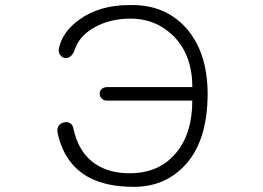

<svg xmlns="http://www.w3.org/2000/svg" viewBox="-20 -722 1040 759"><path d="M493.2 -702.1Q373 -702.1 293.9 -644.5Q227.5 -597.7 212.9 -531.2Q210 -517.6 216.8 -506.8Q222.7 -496.1 234.4 -493.2Q245.1 -490.2 255.9 -497.1Q267.6 -504.9 274.4 -522.5Q292 -579.1 352.5 -613.3Q414.1 -648.4 497.1 -648.4Q591.8 -648.4 660.2 -585Q740.2 -509.8 740.2 -377.9H406.2Q390.6 -377.9 381.8 -370.1Q374 -362.3 374 -351.6Q374 -340.8 381.8 -333Q389.6 -324.2 404.3 -324.2H740.2Q740.2 -193.4 674.8 -116.2Q608.4 -37.1 492.2 -37.1Q413.1 -37.1 359.4 -72.3Q291 -116.2 270.5 -212.9Q267.6 -228.5 256.8 -235.4Q246.1 -241.2 233.4 -238.3Q219.7 -235.4 211.9 -224.6Q204.1 -212.9 208 -195.3Q234.4 -75.2 328.1 -22.5Q398.4 16.6 508.8 16.6Q626 16.6 703.1 -60.5Q800.8 -156.2 800.8 -352.5Q799.8 -518.6 713.9 -613.3Q632.8 -702.1 502 -702.1Z"/></svg>

Font: GulimChe
Style: Regular
Weight: 400
Monospace: yes
Version: Version 2.21